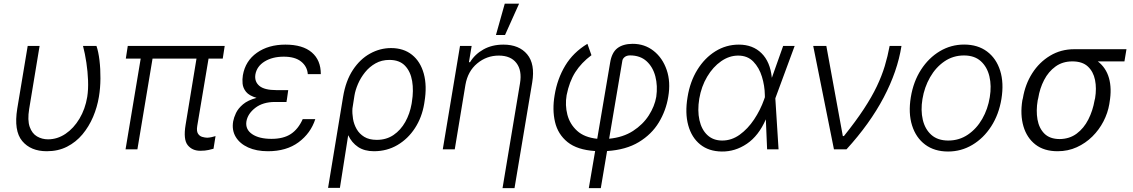

<svg xmlns="http://www.w3.org/2000/svg" viewBox="-20 -788 5977 1013"><path d="M126.1 -545.5H188.9L133.9 -213.1Q124.3 -153.8 136.7 -118.6Q149.1 -83.5 175.4 -68.2Q201.7 -52.9 233.3 -52.9Q282.7 -52.9 325.8 -82Q369 -111.2 399.3 -161.9Q429.7 -212.7 440.3 -277Q446.4 -316.4 444.6 -363.5Q442.8 -410.5 435.7 -457.7Q428.6 -505 418 -545.5H489Q499.3 -515.6 504.8 -470.2Q510.3 -424.7 509.9 -373.9Q509.6 -323.2 501.8 -277Q492.9 -222.7 471.1 -171.3Q449.2 -120 415 -79Q380.7 -38 333.6 -14Q286.6 9.9 226.9 9.9Q142 9.9 97.1 -44Q52.2 -98 71 -214.5Z M1165.5 -545.5 1155.2 -478.7H1080.3L1020.6 -123.2Q1016.3 -96.2 1024.5 -83.1Q1032.7 -70 1046.5 -65.9Q1060.4 -61.8 1072.8 -61.4Q1084.2 -61.8 1097.1 -64.6Q1110.1 -67.5 1117.2 -70L1106.5 -3.2Q1097.7 -0.7 1079.9 3.4Q1062.1 7.5 1036.9 7.5Q994 7.5 970.2 -22.4Q946.4 -52.2 959.2 -129.3L1016.7 -478.7H784.8L704.9 0H642.4L722.3 -478.7H643.8L654.1 -545.5Z M1493.3 -260.3H1492.9L1491.5 -250H1429.7Q1366.5 -249.6 1326.9 -218.9Q1287.3 -188.2 1280.2 -148.1Q1273.4 -105.5 1310.2 -80.4Q1346.9 -55.4 1412.3 -55.4Q1475.5 -55.4 1514.4 -81Q1553.3 -106.5 1577.1 -159.4H1643.5Q1619.3 -84.9 1555.4 -37.5Q1491.5 9.9 1393.5 9.9Q1333.1 9.9 1289.1 -10.1Q1245 -30.2 1223.7 -65.7Q1202.4 -101.2 1210.2 -147.7Q1213.8 -167.6 1225.1 -191.8Q1236.5 -215.9 1262.1 -237.6Q1287.6 -259.2 1333.5 -271.7Q1294.4 -283.4 1278.2 -303.4Q1262.1 -323.5 1259.9 -346.8Q1257.8 -370 1261.4 -391Q1274.5 -466.6 1335.4 -509.6Q1396.3 -552.6 1485.8 -552.6Q1577.1 -552.6 1625 -511.5Q1672.9 -470.5 1672.6 -396.7H1604Q1600.9 -437.5 1568.7 -463.2Q1536.6 -489 1477.3 -489Q1417.3 -489 1376.1 -463.6Q1334.9 -438.2 1327.4 -394.9Q1321.7 -357.6 1348.4 -335Q1375 -312.5 1439.3 -312.5H1500.7Z M1710.9 203.1 1790.1 -277Q1804 -361.5 1841.8 -418.9Q1879.6 -476.2 1932.4 -505.3Q1985.1 -534.4 2043.3 -534.4Q2109.4 -534.4 2153.8 -498.9Q2198.2 -463.4 2215.9 -399.3Q2233.7 -335.2 2219.5 -250L2218 -240.1Q2206 -168.3 2169.2 -111.9Q2132.5 -55.4 2076.9 -22.7Q2021.3 9.9 1952.8 9.9Q1903.1 9.9 1869.5 -12.4Q1835.9 -34.8 1817.1 -74.6L1773.4 203.1ZM1839.5 -215.9Q1837.7 -190 1842.5 -161Q1847.3 -132.1 1861.7 -106.9Q1876.1 -81.7 1902 -65.9Q1927.9 -50.1 1968 -50.1Q2018.5 -50.1 2056.3 -75.8Q2094.1 -101.6 2118.3 -144.7Q2142.4 -187.9 2151.6 -240.1L2153.1 -250Q2163 -310 2154.5 -360.4Q2146 -410.9 2116.7 -441.4Q2087.4 -471.9 2034.4 -471.9Q1993.6 -471.9 1961.5 -453.8Q1929.3 -435.7 1906.1 -406.8Q1882.8 -377.8 1868.8 -345.2Q1854.8 -312.5 1850.1 -283.7Z M2435.7 -340.9 2379.3 0H2316.1L2407 -545.5H2468.4L2454.2 -459.9H2459.9Q2485.4 -501.8 2530.7 -527.2Q2576 -552.6 2636 -552.6Q2718.7 -552.6 2761.4 -501.4Q2804 -450.3 2788 -353.3L2694.6 204.5H2631.4L2723.7 -349.4Q2734.7 -416.2 2704.7 -455.4Q2674.7 -494.7 2611.5 -494.7Q2547.6 -494.7 2497.9 -453.5Q2448.2 -412.3 2435.7 -340.9ZM2596.6 -603.3 2643.1 -768.5H2718.7L2644.5 -603.3Z M3086.6 204.5 3120 8.9Q3025.6 2.8 2974.6 -38.2Q2923.7 -79.2 2908.4 -144Q2893.1 -208.8 2906.2 -285.9Q2920.1 -371.8 2962.2 -441.8Q3004.3 -511.7 3079.2 -556.8L3100.5 -496.8Q3047.2 -457 3015.4 -407.3Q2983.7 -357.6 2969.5 -285.9Q2960.6 -233 2973.5 -182.9Q2986.5 -132.8 3024.9 -97.8Q3063.2 -62.9 3131 -55.8L3198.9 -456.3Q3207.4 -510.7 3237.2 -533.6Q3267 -556.5 3317.8 -556.8Q3381.4 -556.8 3428.6 -519.5Q3475.9 -482.2 3497.5 -419Q3519.2 -355.8 3505.7 -277.3Q3494 -204.9 3456 -142Q3418 -79.2 3350.5 -38.4Q3283 2.5 3182.9 8.9L3149.9 204.5ZM3193.9 -56.1Q3267.4 -63.2 3319.8 -97.1Q3372.2 -131 3403.1 -179.2Q3433.9 -227.3 3442.5 -277.3Q3450.6 -335.2 3437.7 -384.9Q3424.7 -434.7 3391.2 -465.2Q3357.6 -495.7 3303.6 -495.7Q3285.9 -495.4 3275.4 -486.7Q3264.9 -478 3263.5 -467.3Z M3788 11.4Q3719.5 10.7 3674.2 -25.9Q3628.9 -62.5 3611.2 -127Q3593.4 -191.4 3607.6 -275.9Q3620.7 -357.6 3659.3 -419.9Q3697.8 -482.2 3754.4 -517.4Q3811.1 -552.6 3878.2 -552.6Q3951.7 -552.6 3997.7 -507.3Q4043.7 -462 4052.2 -378.2H4052.6L4111.9 -545.5H4172.6L4071.4 -271.3L4070.7 -268.5L4087.7 0H4027.3L4020.6 -158.4Q3982.6 -71.4 3920.6 -29.5Q3858.7 12.4 3788 11.4ZM4015.6 -275.2 4015.3 -287.3Q4014.6 -335.6 4000 -383.3Q3985.4 -431.1 3954.7 -462.9Q3924 -494.7 3874.6 -494.7Q3827.4 -494.7 3784.6 -464.8Q3741.8 -435 3711.1 -383.5Q3680.4 -332 3669.4 -267.4Q3659.1 -204.2 3670.3 -154.1Q3681.5 -104 3712.2 -75.3Q3742.9 -46.5 3790.5 -46.5Q3839.8 -46.5 3882.6 -77.2Q3925.4 -108 3958.6 -157.7Q3991.8 -207.4 4011.7 -263.8Z M4380 0 4270.6 -545.5H4339.8L4426.8 -70H4432.5Q4495.7 -148.8 4537.8 -213.1Q4579.9 -277.3 4606.2 -332.6Q4632.5 -387.8 4648.1 -439.6Q4663.7 -491.5 4673.7 -545.5H4736.2Q4715.2 -411.9 4642.2 -273.4Q4569.2 -134.9 4446 0Z M4981.9 11.4Q4910.2 11.4 4861.3 -25Q4812.5 -61.4 4792.1 -126.1Q4771.7 -190.7 4785.5 -275.2Q4799 -357.6 4839.3 -420.1Q4879.6 -482.6 4938.6 -517.8Q4997.5 -552.9 5066.8 -552.9Q5138.8 -552.9 5187.7 -516.3Q5236.5 -479.8 5256.9 -415.1Q5277.3 -350.5 5263.5 -265.6Q5250 -183.9 5209.7 -121.4Q5169.4 -58.9 5110.4 -23.8Q5051.5 11.4 4981.9 11.4ZM4983 -46.5Q5040.8 -46.5 5086.6 -77.6Q5132.5 -108.7 5162.3 -160.7Q5192.1 -212.7 5202.1 -275.2Q5212 -335.2 5200.1 -385.1Q5188.2 -435 5154.8 -465.2Q5121.4 -495.4 5066.1 -495.4Q5008.5 -495.4 4962.7 -464Q4916.9 -432.5 4887.1 -380.3Q4857.2 -328.1 4846.9 -265.6Q4837 -206 4848.7 -156.1Q4860.4 -106.2 4894 -76.3Q4927.6 -46.5 4983 -46.5Z M5373.9 -258.5 5376.8 -269.9Q5388.8 -343 5426.1 -401.5Q5463.4 -459.9 5520.4 -494.1Q5577.4 -528.4 5648.1 -528.4Q5649.5 -528.4 5650.9 -528.4H5923.3L5912.6 -464.1H5772Q5815.3 -431.1 5831 -376.1Q5846.6 -321 5834.2 -248.6L5832.7 -238.6Q5824.9 -192.1 5802 -147.7Q5779.1 -103.3 5743.3 -67.8Q5707.4 -32.3 5661 -11.2Q5614.7 9.9 5560 9.9Q5488.3 9.9 5442.8 -25.6Q5397.4 -61.1 5379.6 -122Q5361.9 -182.9 5373.9 -258.5ZM5457.7 -269.9 5454.9 -258.5Q5445.7 -204.2 5453.8 -157.7Q5462 -111.2 5490.4 -82.9Q5518.8 -54.7 5570.3 -54.3Q5622.5 -54.7 5660.5 -82.9Q5698.5 -111.2 5722.1 -157.7Q5745.7 -204.2 5755 -258.5L5757.8 -269.9Q5766.3 -321.7 5757.5 -365.9Q5748.6 -410.2 5719.6 -437.1Q5690.7 -464.1 5637.8 -464.1Q5586.3 -464.1 5549 -437.1Q5511.7 -410.2 5488.8 -365.9Q5465.9 -321.7 5457.7 -269.9Z"/></svg>

Font: Inter UI Light
Style: Italic
Weight: 300
Italic angle: 9.39999°
Designer: Rasmus Andersson
Foundry: rsms
Version: 3.2;8d6f07862